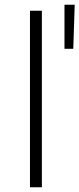

<svg xmlns="http://www.w3.org/2000/svg" viewBox="-20 -787 334 807"><path d="M106 0H156V-742H106ZM251 -582H288L294 -767H251Z"/></svg>

Font: Montserrat Light
Style: Regular
Weight: 300
Designer: Julieta Ulanovsky
Foundry: Julieta Ulanovsky
Version: Version 7.200